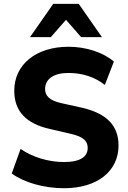

<svg xmlns="http://www.w3.org/2000/svg" viewBox="-20 -975 670 1006"><path d="M315.9 11.2C489.3 11.2 601.1 -77.6 601.1 -212.9C601.1 -315.4 540.5 -379.4 413.6 -409.7L301.3 -434.6C239.3 -448.2 216.3 -473.1 216.3 -508.8C216.3 -560.1 260.3 -592.8 338.4 -592.8C412.6 -592.8 479.5 -570.3 529.3 -529.8L576.7 -652.3C522 -699.7 432.1 -730 339.4 -730C169.4 -730 54.7 -637.7 54.7 -499.5C54.7 -393.6 115.2 -328.1 238.8 -299.8L350.1 -273.9C415 -259.3 439.5 -237.3 439.5 -199.7C439.5 -155.8 403.3 -126 315.9 -126C232.9 -126 149.4 -151.9 87.9 -194.8L41.5 -65.9C106 -19 209 11.2 315.9 11.2ZM246.1 -780.3 325.7 -871.1 405.3 -780.3H514.2L392.6 -954.6H258.8L137.2 -780.3Z"/></svg>

Font: Winston ExtraBold
Style: Regular
Weight: 800
Designer: Vernon Adams, Kim Jin-seong, David Berlow, Cristiano Sobral
Foundry: The Winston Project Authors
Version: Version 3.004